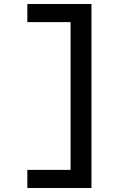

<svg xmlns="http://www.w3.org/2000/svg" viewBox="-20 -720 640 955"><path d="M435 -700V215H116V125H331V-610H116V-700Z"/></svg>

Font: Red Hat Mono SemiBold
Style: Regular
Weight: 600
Monospace: yes
Designer: Pentagram, MCKL
Foundry: Pentagram, MCKL
Version: Version 1.023